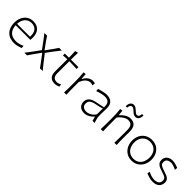

<svg xmlns="http://www.w3.org/2000/svg" viewBox="307 -2104 3480 3480"><g transform="rotate(45 2047.5 -363.5)"><path d="M317.9 10.3Q230.5 10.3 172.9 -24.4Q115.2 -59.1 87.2 -119.6Q59.1 -180.2 59.1 -257.8Q59.1 -334 87.4 -393.1Q115.7 -452.1 167.5 -485.8Q219.2 -519.5 289.1 -519.5Q381.8 -519.5 435.5 -463.4Q489.3 -407.2 489.3 -304.2Q489.3 -286.1 488.5 -271Q487.8 -255.9 485.4 -241.2H109.9Q113.8 -147.5 165.3 -92.8Q216.8 -38.1 321.3 -38.1Q354 -38.1 394.5 -48.6Q435.1 -59.1 476.1 -78.1L479.5 -24.9Q449.7 -15.1 407.5 -2.4Q365.2 10.3 317.9 10.3ZM441.4 -277.8Q447.3 -372.6 408.2 -422.6Q369.1 -472.7 290 -475.1Q207.5 -473.1 160.6 -418.7Q113.8 -364.3 109.9 -276.9Z M574.2 0Q600.6 -34.2 619.6 -59.3Q638.7 -84.5 655.3 -106.7Q671.9 -128.9 690.4 -154.3L765.6 -258.8L693.8 -356.9Q674.8 -382.8 658 -405.3Q641.1 -427.7 622.1 -452.1Q603 -476.6 577.1 -508.3L645 -510.7Q670.9 -472.2 691.9 -442.1Q712.9 -412.1 737.3 -378.4L799.8 -291.5H804.7L868.2 -379.4Q892.6 -412.6 912.8 -442.1Q933.1 -471.7 957 -508.3H1026.4Q1000 -475.1 981.7 -451.7Q963.4 -428.2 947.5 -407.5Q931.6 -386.7 912.6 -361.3L838.4 -259.8L920.4 -154.3Q948.7 -117.2 976.3 -83.3Q1003.9 -49.3 1044.4 0H973.6Q949.2 -34.7 927.7 -64Q906.2 -93.3 878.9 -128.9L806.2 -225.1H799.8L733.9 -132.8Q707.5 -96.2 686.8 -66.4Q666 -36.6 642.1 0Z M1356 10.3Q1283.7 10.3 1245.6 -30Q1207.5 -70.3 1207.5 -150.4Q1207.5 -241.7 1208 -324.5Q1208.5 -407.2 1208.5 -466.3L1103.5 -460V-508.3H1208.5Q1208.5 -551.8 1207.5 -591.1Q1206.5 -630.4 1204.1 -672.9L1262.7 -687.5Q1260.7 -636.7 1260 -597.2Q1259.3 -557.6 1259.3 -508.3H1451.2V-460Q1403.8 -463.4 1355 -465.1Q1306.2 -466.8 1259.3 -467.3V-156.7Q1259.3 -37.6 1364.7 -37.6Q1381.3 -37.6 1406.7 -45.7Q1432.1 -53.7 1451.2 -65.9L1457.5 -14.6Q1443.4 -6.8 1414.3 1.7Q1385.3 10.3 1356 10.3Z M1591.8 0Q1594.2 -57.1 1595 -110.1Q1595.7 -163.1 1595.7 -226.1V-277.3Q1595.7 -332.5 1593 -391.6Q1590.3 -450.7 1583.5 -508.3L1633.8 -512.2L1641.1 -401.4H1647.9Q1674.3 -450.2 1704.1 -475.6Q1733.9 -501 1762.5 -510.3Q1791 -519.5 1813 -519.5Q1828.6 -519.5 1842.8 -517.1Q1856.9 -514.6 1870.1 -510.7L1865.2 -454.1Q1850.6 -459.5 1835 -463.1Q1819.3 -466.8 1806.2 -466.8Q1787.6 -466.8 1761 -457.8Q1734.4 -448.7 1704.6 -418.2Q1674.8 -387.7 1646.5 -322.8V-224.6Q1646.5 -162.6 1647.2 -109.9Q1647.9 -57.1 1650.9 0Z M2112.8 9.8Q2039.6 9.8 1999.5 -29.3Q1959.5 -68.4 1959.5 -130.4Q1959.5 -170.9 1974.9 -198.2Q1990.2 -225.6 2014.6 -242.7Q2039.1 -259.8 2067.4 -269.5Q2095.7 -279.3 2121.6 -284.7L2294.9 -320.3Q2297.4 -385.3 2280.3 -417.5Q2263.2 -449.7 2232.9 -460.4Q2202.6 -471.2 2165.5 -471.2Q2143.6 -471.2 2093.5 -461.2Q2043.5 -451.2 1986.3 -428.7L1982.4 -481Q2005.9 -487.8 2038.8 -496.8Q2071.8 -505.9 2106.9 -512.7Q2142.1 -519.5 2171.9 -519.5Q2251 -519.5 2297.6 -477.8Q2344.2 -436 2344.2 -343.3Q2344.2 -320.8 2342.8 -286.1Q2341.3 -251.5 2341.3 -216.8V-146Q2341.3 -114.3 2350.6 -78.1Q2359.9 -42 2373.5 0H2321.3L2298.8 -82.5H2292Q2259.3 -41 2209.2 -15.6Q2159.2 9.8 2112.8 9.8ZM2123.5 -37.1Q2148.4 -37.1 2180.7 -48.6Q2212.9 -60.1 2243.4 -83.5Q2273.9 -106.9 2293.5 -142.6L2294.4 -293Q2285.2 -288.6 2269.8 -283Q2254.4 -277.3 2224.6 -270Q2194.8 -262.7 2141.1 -252.4Q2106 -245.6 2075.9 -232.9Q2045.9 -220.2 2027.6 -197.5Q2009.3 -174.8 2009.3 -137.7Q2009.3 -83 2041.5 -60.1Q2073.7 -37.1 2123.5 -37.1Z M2531.7 0Q2534.2 -57.1 2534.9 -110.1Q2535.6 -163.1 2535.6 -226.1V-277.3Q2535.6 -332.5 2533 -391.6Q2530.3 -450.7 2523.4 -508.3L2573.7 -512.2L2583 -414.6H2590.3Q2609.4 -436.5 2639.4 -460.9Q2669.4 -485.4 2705.6 -502.4Q2741.7 -519.5 2778.3 -519.5Q2862.8 -519.5 2899.4 -472.4Q2936 -425.3 2936 -336.9Q2936 -304.2 2935.3 -275.9Q2934.6 -247.6 2934.6 -226.1Q2934.6 -163.1 2935.3 -110.1Q2936 -57.1 2939.5 0H2880.9Q2883.3 -57.1 2883.8 -109.9Q2884.3 -162.6 2884.3 -224.6V-326.2Q2884.3 -397 2858.9 -433.1Q2833.5 -469.2 2767.1 -469.2Q2740.2 -469.2 2707.3 -453.4Q2674.3 -437.5 2642.3 -410.6Q2610.4 -383.8 2586.4 -349.6V-224.6Q2586.4 -162.6 2587.2 -109.9Q2587.9 -57.1 2590.8 0ZM2816.9 -599.1Q2789.1 -599.1 2767.3 -612.8Q2745.6 -626.5 2727.1 -644.8Q2708.5 -663.1 2690.2 -677.2Q2671.9 -691.4 2649.9 -692.4Q2624 -690.9 2611.1 -672.4Q2598.1 -653.8 2595.2 -613.3H2558.1Q2558.1 -672.9 2582.3 -704.8Q2606.4 -736.8 2648.4 -736.8Q2676.3 -736.8 2697.8 -722.9Q2719.2 -709 2737.8 -690.7Q2756.3 -672.4 2774.7 -658.2Q2793 -644 2814.5 -643.1Q2841.3 -644.5 2853.3 -663.3Q2865.2 -682.1 2868.7 -722.2H2905.3Q2905.3 -662.6 2882.1 -630.9Q2858.9 -599.1 2816.9 -599.1Z M3329.6 10.3Q3250 10.3 3194.1 -27.1Q3138.2 -64.5 3109.1 -125.7Q3080.1 -187 3080.1 -257.8Q3080.1 -334 3111.3 -393.1Q3142.6 -452.1 3198.7 -485.8Q3254.9 -519.5 3329.1 -519.5Q3405.8 -519.5 3460.9 -485.1Q3516.1 -450.7 3545.7 -391.4Q3575.2 -332 3575.2 -257.8Q3575.2 -183.1 3544.7 -122.3Q3514.2 -61.5 3459 -25.6Q3403.8 10.3 3329.6 10.3ZM3329.6 -37.6Q3396.5 -39.1 3439.5 -70.3Q3482.4 -101.6 3502.9 -151.4Q3523.4 -201.2 3523.4 -257.8Q3523.4 -352.5 3472.7 -410.9Q3421.9 -469.2 3329.6 -471.7Q3264.2 -470.2 3220 -441.7Q3175.8 -413.1 3153.8 -365.2Q3131.8 -317.4 3131.8 -257.8Q3131.8 -201.2 3153.3 -151.4Q3174.8 -101.6 3218.5 -70.3Q3262.2 -39.1 3329.6 -37.6Z M3868.7 10.3Q3816.4 10.3 3772.7 -4.2Q3729 -18.6 3698.7 -29.3L3704.6 -80.6Q3747.6 -59.6 3789.1 -47.6Q3830.6 -35.6 3867.2 -35.6Q3900.4 -36.6 3928.2 -45.4Q3956.1 -54.2 3972.9 -76.7Q3989.7 -99.1 3989.7 -140.1Q3989.7 -167.5 3976.1 -184.6Q3962.4 -201.7 3930.9 -215.1Q3899.4 -228.5 3844.7 -245.1Q3806.6 -256.8 3774.7 -272.7Q3742.7 -288.6 3723.4 -314.7Q3704.1 -340.8 3704.1 -382.8Q3704.1 -443.4 3745.6 -481.4Q3787.1 -519.5 3860.4 -519.5Q3897.9 -519.5 3939.7 -506.8Q3981.4 -494.1 4009.8 -482.9L4004.4 -429.2Q3958.5 -451.7 3921.4 -462.2Q3884.3 -472.7 3865.7 -472.7Q3844.7 -471.7 3819.1 -464.8Q3793.5 -458 3774.9 -438.7Q3756.3 -419.4 3756.3 -379.9Q3756.3 -338.9 3784.2 -317.9Q3812 -296.9 3877.9 -277.3Q3926.8 -262.7 3963.4 -246.8Q4000 -231 4020.5 -205.3Q4041 -179.7 4041 -135.7Q4041 -96.7 4023.2 -63.2Q4005.4 -29.8 3967.3 -9.8Q3929.2 10.3 3868.7 10.3Z"/></g></svg>

Font: Pinar-DS2-FD Light
Style: Regular
Weight: 300
Designer: Amin Abedi
Version: Version 2.000